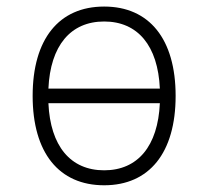

<svg xmlns="http://www.w3.org/2000/svg" viewBox="-20 -547 626 577"><path d="M293 9.8C428.7 9.8 507.8 -87.9 507.8 -258.8C507.8 -429.7 428.7 -527.3 293 -527.3C157.2 -527.3 78.1 -429.7 78.1 -258.8C78.1 -87.9 157.2 9.8 293 9.8ZM293 -35.2C191.9 -35.2 131.3 -107.9 125.5 -236.8H460.4C454.6 -107.9 394 -35.2 293 -35.2ZM125.5 -280.8C131.3 -409.7 191.9 -482.4 293 -482.4C394 -482.4 454.6 -409.7 460.4 -280.8Z"/></svg>

Font: Cascadia Mono PL ExtraLight
Style: Regular
Weight: 200
Monospace: yes
Designer: Aaron Bell
Foundry: Saja Typeworks
Version: Version 2404.023